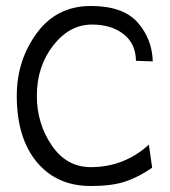

<svg xmlns="http://www.w3.org/2000/svg" viewBox="-20 -610 568 641"><path d="M283 11Q169 11 102.5 -69.5Q36 -150 36 -290Q36 -408 102.5 -499Q169 -590 283 -590Q391 -590 439.5 -535Q488 -480 490 -405L434 -407Q433 -465 392 -496.5Q351 -528 287 -528Q212 -528 157.5 -458Q103 -388 103 -290Q103 -198 152.5 -125Q202 -52 283 -52Q394 -52 477 -127L488 -50Q443 -19 398.5 -4Q354 11 283 11Z"/></svg>

Font: Charger Pro
Style: Lit
Weight: 300
Designer: Jasper
Foundry: Cannot Into Space Fonts
Version: Version 1.09